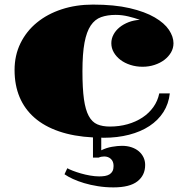

<svg xmlns="http://www.w3.org/2000/svg" viewBox="-20 -582 816 837"><path d="M43.5 -276.9Q43.5 -340.8 69.3 -393.6Q95.2 -446.3 140.9 -483.6Q186.5 -521 249 -541.5Q311.5 -562 385.3 -562Q479 -562 545.7 -546.4Q612.3 -530.8 654.5 -506.1Q696.8 -481.4 716.6 -451.7Q736.3 -421.9 736.3 -393.6Q736.3 -372.1 725.6 -353.5Q714.8 -335 696.5 -321Q678.2 -307.1 653.8 -299.1Q629.4 -291 601.6 -291Q573.2 -291 548.3 -299.1Q523.4 -307.1 505.1 -321Q486.8 -335 476.1 -353.5Q465.3 -372.1 465.3 -393.6Q465.3 -413.6 474.9 -431.4Q484.4 -449.2 501.2 -462.9Q518.1 -476.6 540.8 -485.4Q563.5 -494.1 589.8 -495.6Q566.4 -503.9 539.1 -510.5Q511.7 -517.1 484.4 -517.1Q447.8 -517.1 420.7 -507.3Q393.6 -497.6 375.5 -470.7Q357.4 -443.8 348.4 -396Q339.4 -348.1 339.4 -271.5Q339.4 -196.8 345.9 -149.9Q352.5 -103 366.9 -76.4Q381.3 -49.8 404.1 -40Q426.8 -30.3 459 -30.3Q500 -30.3 536.1 -40.5Q572.3 -50.8 600.8 -69.6Q629.4 -88.4 648.4 -115Q667.5 -141.6 674.3 -174.8H720.2Q715.3 -129.4 692.4 -93.5Q669.4 -57.6 631.6 -32.7Q593.8 -7.8 542.7 5.4Q491.7 18.6 431.2 18.6Q428.7 18.6 426.3 18.3Q423.8 18.1 421.4 18.1V73.2Q444.3 62 468.5 57.9Q492.7 53.7 511.7 53.7Q534.2 53.7 552.7 59.8Q571.3 65.9 584.7 77.1Q598.1 88.4 605.5 103.8Q612.8 119.1 612.8 137.2Q612.8 182.1 579.1 208.5Q545.4 234.9 474.6 234.9Q439.5 234.9 407 229.7Q374.5 224.6 346.9 216.3Q319.3 208 297.6 198Q275.9 188 261.2 177.7L273.4 151.4Q281.7 156.2 297.6 162.4Q313.5 168.5 332.8 174.1Q352.1 179.7 373 183.3Q394 187 412.6 187Q426.3 187 437.7 185.1Q449.2 183.1 457.5 178Q465.8 172.9 470.5 164.1Q475.1 155.3 475.1 141.6Q475.1 121.6 463.4 110.8Q451.7 100.1 434.1 100.1Q428.7 100.1 422.1 101.3Q415.5 102.5 410.2 105H385.3V17.1Q301.3 12.7 237.3 -9.3Q173.3 -31.2 130.4 -68.8Q87.4 -106.4 65.4 -158.7Q43.5 -210.9 43.5 -276.9Z"/></svg>

Font: GravitasOne
Style: Regular
Weight: 400
Designer: Riccardo De Franceschi
Foundry: Sorkin Type Co.
Version: Version 1.001